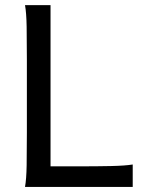

<svg xmlns="http://www.w3.org/2000/svg" viewBox="-20 -733 567 753"><path d="M178.2 -80.6H287.6Q359.9 -80.6 415.5 -81.8Q471.2 -83 500.5 -87.9V0H78.1Q83.5 -29.3 84.5 -84.7Q85.4 -140.1 85.4 -212.4V-500.5Q85.4 -572.8 84.5 -628.2Q83.5 -683.6 78.1 -712.9H178.2Z"/></svg>

Font: Andika LitF DSA DSG
Style: Regular
Weight: 400
Designer: Victor Gaultney, Annie Olsen, Julie Remington, Don Collingsworth, Eric Hays, Becca Hirsbrunner
Foundry: SIL International
Version: Version 6.200 ; LitF DSA DSG; ttfautohint (v1.8.3.10-c5d8)